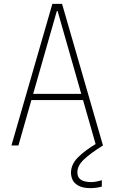

<svg xmlns="http://www.w3.org/2000/svg" viewBox="-20 -750 590 990"><path d="M39 0 250 -730H300L511 0H475L277 -693H273L75 0ZM130 -234V-266H420V-234ZM447 220Q407 220 384.5 207.5Q362 195 354 177Q346 159 346 141Q346 98 381.5 62Q417 26 481 -12L511 0Q447 40 413 72Q379 104 379 138Q379 159 389.5 170Q400 181 416.5 185Q433 189 449 189Q463 189 478 186Q493 183 505 179V212Q492 216 477 218Q462 220 447 220Z"/></svg>

Font: M PLUS Code Latin SemiExpanded ExtraLight
Style: Regular
Weight: 250
Width: 6
Designer: Coji Morishita
Foundry: UNDERFOREST DESIGN
Version: Version 1.002; ttfautohint (v1.8.3)